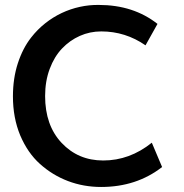

<svg xmlns="http://www.w3.org/2000/svg" viewBox="-20 -744 741 775"><path d="M388.2 10.7Q317.4 10.7 254.4 -13.2Q191.4 -37.1 141.1 -82.5Q91.8 -126.5 61.5 -197.8Q32.2 -268.6 32.2 -355Q32.2 -427.7 52 -488.5Q71.8 -549.3 105.5 -592.3Q130.9 -625 162.4 -649.9Q193.8 -674.8 229 -691.4Q264.2 -708 302.2 -716.3Q340.3 -724.6 378.4 -724.1Q518.6 -724.1 615.7 -647.5L567.4 -561Q486.3 -617.2 388.7 -617.2Q342.8 -617.2 302.2 -599.1Q261.7 -581.1 230.5 -548.3Q199.2 -515.6 180.7 -466.1Q162.1 -416.5 162.1 -356.4Q162.1 -238.3 228.5 -167.5Q295.4 -96.2 396.5 -96.2Q503.4 -96.2 592.8 -168L634.3 -69.8Q530.8 10.7 388.2 10.7Z"/></svg>

Font: Ride
Style: Bold
Weight: 700
Version: Version 3.000